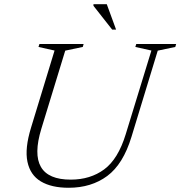

<svg xmlns="http://www.w3.org/2000/svg" viewBox="-20 -878 853 908"><path d="M175.5 -269Q102 -28.5 314.5 -28.5Q407 -28.5 472.8 -77Q538.5 -125.5 574.5 -243L696 -639L620 -656L624.5 -670H813L809 -656L726 -638.5L602 -231.5Q562.5 -101.5 487.2 -45.8Q412 10 304.5 10Q223.5 10 173.2 -20Q123 -50 109.8 -113Q96.5 -176 127 -275L238 -639L162 -656L166.5 -670H375.5L371.5 -656L288.5 -638.5ZM529 -738H510.5L422 -850.5V-858H485Z"/></svg>

Font: Newsreader Text Light
Style: Italic
Weight: 300
Italic angle: -17°
Designer: Hugues Gentile
Foundry: Production Type
Version: Version 1.001